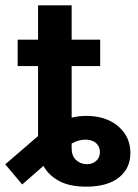

<svg xmlns="http://www.w3.org/2000/svg" viewBox="-57 -696 522 726"><path d="M269.5 9.8Q206.5 9.8 166.7 -11.5Q127 -32.7 107.4 -68.8L26.9 1.5L-37.1 -74.7L86.9 -181.6V-446.3H9.8V-545.9H86.9V-675.8H213.9V-545.9H321.8V-446.3H213.9V-251Q241.7 -257.8 268.6 -257.8Q343.8 -257.8 389.9 -218.5Q436 -179.2 436 -117.7Q436 -58.6 392.1 -24.4Q348.1 9.8 269.5 9.8ZM213.9 -153.3V-135.3Q213.9 -106 231 -90.6Q248 -75.2 271.5 -75.2Q293 -75.2 306.9 -87.9Q320.8 -100.6 320.8 -120.6Q320.8 -139.2 309.1 -152.1Q297.4 -165 273.9 -167.5Q245.1 -170.4 213.9 -153.3Z"/></svg>

Font: Inter SemiBold
Style: Regular
Weight: 600
Designer: Rasmus Andersson
Foundry: rsms
Version: Version 4.001;git-9221beed3